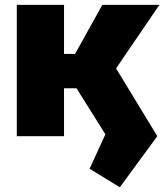

<svg xmlns="http://www.w3.org/2000/svg" viewBox="-20 -566 683 798"><path d="M478 212.4 352.5 135.3 418 -7.8 297.9 -199.2H246.1V0H49.8V-545.9H246.1V-341.8H292L405.3 -545.9H642.6L462.4 -281.7L633.8 0Z"/></svg>

Font: Inter Black
Style: Regular
Weight: 900
Designer: Rasmus Andersson
Foundry: rsms
Version: Version 4.000;git-a52131595